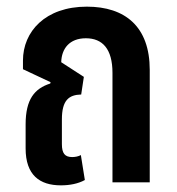

<svg xmlns="http://www.w3.org/2000/svg" viewBox="-20 -548 531 577"><path d="M163 9C190 9 215 4 235 -7L223 -82C216 -78 206 -76 197 -76C175 -76 166 -87 166 -115V-189C166 -247 187 -263 224 -264L232 -317L164 -361C165 -402 189 -433 238 -433C288 -433 318 -401 318 -329V0H430V-338C430 -468 356 -528 241 -528C116 -528 49 -453 49 -366V-340L132 -301L131 -297C84 -282 57 -250 57 -174V-102C57 -22 99 9 163 9Z"/></svg>

Font: Noto Sans Thai UI ExtCond SemBd
Style: Regular
Weight: 600
Width: 2
Designer: Monotype Design Team
Foundry: Monotype Imaging Inc.
Version: Version 2.000